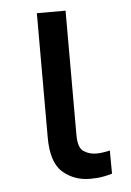

<svg xmlns="http://www.w3.org/2000/svg" viewBox="-44 -563 413 605"><g transform="rotate(-5 162.0 -260.5)"><path d="M95.2 -528.3H186V-134.8Q186 -94.2 203.9 -82.8Q221.7 -71.3 244.1 -71.3Q255.4 -71.3 267.8 -73.5Q280.3 -75.7 286.6 -77.1L287.1 -3.9Q276.4 -0.5 258.8 2.9Q241.2 6.3 217.3 6.3Q167 6.3 131.1 -24.7Q95.2 -55.7 95.2 -135.3Z"/></g></svg>

Font: RobotoDEMO
Style: Regular
Weight: 400
Designer: Christian Robertson
Foundry: Google
Version: Version 2.136